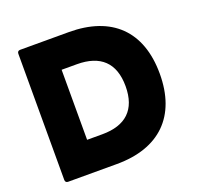

<svg xmlns="http://www.w3.org/2000/svg" viewBox="-139 -921 1144 1113"><g transform="rotate(-20 433.5 -365.0)"><path d="M96 42H397C660 42 810 -103 810 -365C810 -629 660 -772 397 -772H96C85 -772 79 -765 79 -754V24C79 35 85 42 96 42ZM377 -149H283V-581H377C521 -581 599 -510 599 -365C599 -220 521 -149 377 -149Z"/></g></svg>

Font: LINE Seed JP_OTF ExtraBold
Style: Regular
Weight: 800
Designer: LY Corporation & Fontrix & Fontworks
Version: Version 1.013